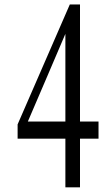

<svg xmlns="http://www.w3.org/2000/svg" viewBox="-20 -821 454 846"><path d="M268.1 4.4V-234.9V-257.3V-698.2H255.9L290 -723.1L189.9 -488.8L89.8 -255.4L98.1 -308.1V-285.6H414.1V-210H57.6V-272.9L287.6 -801.3H332.5V4.4Z"/></svg>

Font: Scarab Serif
Style: Regular
Weight: 400
Designer: John Roberts
Foundry: Scarab
Version: 1.0